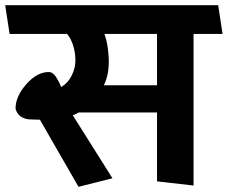

<svg xmlns="http://www.w3.org/2000/svg" viewBox="-31 -700 879 741"><path d="M575 -569H372Q381 -544 385 -514.5Q389 -485 389 -463Q389 -438 384.5 -415Q380 -392 370 -371H575ZM123 -238 88 -239Q65 -239 49 -250.5Q33 -262 29 -281Q29 -328 70.5 -375Q112 -422 157 -422Q173 -422 185.5 -402.5Q198 -383 205 -364Q232 -380 246 -409Q260 -438 260 -466Q260 -497 251.5 -524Q243 -551 228 -569H6L-11 -680H811L828 -569H716V16L575 0V-266H273Q267 -263 261.5 -260Q256 -257 250 -255L403 -12L272 21Z"/></svg>

Font: Palanquin
Style: Bold
Weight: 700
Designer: Pria Ravichandran
Version: Version 1.0.4